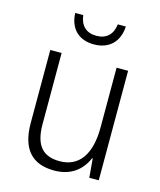

<svg xmlns="http://www.w3.org/2000/svg" viewBox="-111 -810 752 901"><g transform="rotate(15 265.0 -360.0)"><path d="M264 -610C338 -610 384 -655 388 -730H349C343 -679 313 -652 265 -652C217 -652 187 -679 181 -730H142C145 -653 192 -610 264 -610ZM237 10C320 10 370 -33 395 -92H398L406 0H452V-532H396V-242C396 -108 343 -39 251 -39C170 -39 129 -82 129 -187V-532H74V-177C74 -52 129 10 237 10Z"/></g></svg>

Font: Noto Sans Mono Condensed Light
Style: Regular
Weight: 300
Width: 3
Designer: Monotype Design Team
Foundry: Monotype Imaging Inc.
Version: Version 2.014